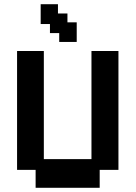

<svg xmlns="http://www.w3.org/2000/svg" viewBox="-20 -880 643 911"><path d="M149 11V-74H61V-638H188V-125H414V-638H542V-74H453V11ZM261 -681V-723H217V-766H173V-860H255V-816H300V-774H344V-681Z"/></svg>

Font: Pixelify Sans
Style: Bold
Weight: 700
Designer: Stefie Justprince
Foundry: Typecalism Foundryline
Version: Version 1.000